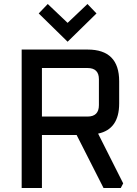

<svg xmlns="http://www.w3.org/2000/svg" viewBox="-20 -937 682 957"><path d="M88 0V-690H417Q574 -690 574 -532V-421Q574 -293 469 -271L594 -23L582 0H496L362 -264H189V0ZM189 -356H416Q473 -356 473 -413V-542Q473 -598 416 -598H189ZM173 -870 218 -917 317 -823 416 -917 461 -870 317 -729Z"/></svg>

Font: Oxanium ExtraLight Medium
Style: Regular
Weight: 500
Version: Version 2.000